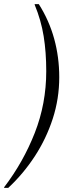

<svg xmlns="http://www.w3.org/2000/svg" viewBox="-89 -761 374 930"><path d="M-69 149V146Q24 24 79.5 -117.5Q135 -259 135 -416Q135 -508 122.5 -585.5Q110 -663 79 -738V-741H99Q149 -662 173.5 -573Q198 -484 198 -387Q198 -283 166.5 -186Q135 -89 79.5 -4Q24 81 -49 149Z"/></svg>

Font: Spectral SemiBold
Style: Italic
Weight: 600
Italic angle: -10°
Designer: Jean-Baptiste Levee
Foundry: Production Type
Version: Version 2.001